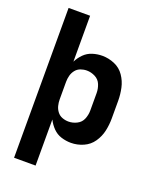

<svg xmlns="http://www.w3.org/2000/svg" viewBox="-169 -831 914 1132"><g transform="rotate(20 288.0 -265.0)"><path d="M61 205H196V-84Q210 -56 232 -33.5Q254 -11 284 -1.5Q314 8 345 8Q385 8 422.5 -8.5Q460 -25 483 -58.5Q506 -92 514.5 -131Q523 -170 523 -210V-320Q523 -360 514.5 -399.5Q506 -439 483 -472.5Q460 -506 422.5 -522Q385 -538 345 -538Q314 -538 284 -528.5Q254 -519 232 -497Q210 -475 196 -447V-735H61ZM289 -105Q269 -105 250 -112Q231 -119 218.5 -135Q206 -151 201 -170.5Q196 -190 196 -210V-320Q196 -340 201 -359.5Q206 -379 218.5 -395Q231 -411 250 -418Q269 -425 289 -425Q316 -425 341.5 -412Q367 -399 377.5 -373Q388 -347 388 -320V-210Q388 -183 377.5 -157Q367 -131 341.5 -118Q316 -105 289 -105Z"/></g></svg>

Font: Iosevka Sparkle Extrabold
Style: Regular
Weight: 800
Designer: Belleve Invis
Foundry: Belleve Invis
Version: Version 4.5.0; ttfautohint (v1.8.3)